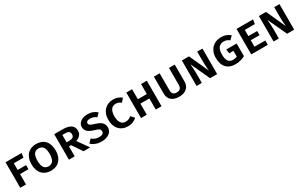

<svg xmlns="http://www.w3.org/2000/svg" viewBox="243 -2127 5760 3690"><g transform="rotate(-30 3123.5 -282.5)"><path d="M212 -470V-322H399V-230H212V0H84V-566H441L427 -470Z M1033 -283Q1033 -213 1014 -158Q995 -103 960 -65Q925 -27 875 -7Q825 13 764 13Q703 13 653.5 -6.5Q604 -26 569 -63.5Q534 -101 515 -156.5Q496 -212 496 -283Q496 -353 515 -408Q534 -463 569 -500.5Q604 -538 653.5 -558Q703 -578 764 -578Q825 -578 875 -559Q925 -540 960 -502.5Q995 -465 1014 -410Q1033 -355 1033 -283ZM899 -283Q899 -389 863.5 -435Q828 -481 764 -481Q700 -481 665 -435.5Q630 -390 630 -283Q630 -176 666 -130Q702 -84 764 -84Q828 -84 863.5 -130Q899 -176 899 -283Z M1594 -396Q1594 -335 1557.5 -296.5Q1521 -258 1465 -241L1636 0H1488L1340 -221H1292V0H1164V-566H1348Q1470 -566 1532 -524Q1594 -482 1594 -396ZM1460 -396Q1460 -438 1434 -456.5Q1408 -475 1351 -475H1292V-311H1355Q1406 -311 1433 -330.5Q1460 -350 1460 -396Z M2124 -162Q2124 -125 2108 -93Q2092 -61 2061.5 -37.5Q2031 -14 1987.5 -0.5Q1944 13 1889 13Q1814 13 1756.5 -9.5Q1699 -32 1658 -69L1727 -144Q1761 -115 1799.5 -99.5Q1838 -84 1886 -84Q1937 -84 1964 -102.5Q1991 -121 1991 -156Q1991 -171 1985.5 -183.5Q1980 -196 1967.5 -206Q1955 -216 1933.5 -225.5Q1912 -235 1879 -244Q1779 -272 1734.5 -314Q1690 -356 1690 -419Q1690 -454 1706 -483.5Q1722 -513 1750.5 -534Q1779 -555 1818 -566.5Q1857 -578 1904 -578Q1972 -578 2021.5 -558.5Q2071 -539 2113 -503L2046 -431Q2014 -458 1979.5 -469.5Q1945 -481 1910 -481Q1822 -481 1822 -426Q1822 -413 1827.5 -402.5Q1833 -392 1846.5 -383Q1860 -374 1883 -364.5Q1906 -355 1942 -345Q1982 -333 2015.5 -318Q2049 -303 2073 -281.5Q2097 -260 2110.5 -230.5Q2124 -201 2124 -162Z M2475 -86Q2520 -86 2550 -101Q2580 -116 2603 -136L2669 -61Q2636 -31 2587 -9Q2538 13 2470 13Q2411 13 2362 -6.5Q2313 -26 2277.5 -63.5Q2242 -101 2222 -156.5Q2202 -212 2202 -284Q2202 -355 2223 -409.5Q2244 -464 2280.5 -501.5Q2317 -539 2366 -558.5Q2415 -578 2471 -578Q2532 -578 2576 -561Q2620 -544 2660 -514L2594 -439Q2566 -460 2539.5 -471Q2513 -482 2478 -482Q2449 -482 2423 -471.5Q2397 -461 2378 -437.5Q2359 -414 2348 -376Q2337 -338 2337 -284Q2337 -231 2347.5 -193.5Q2358 -156 2376.5 -132Q2395 -108 2420 -97Q2445 -86 2475 -86Z M3091 0V-246H2892V0H2764V-566H2892V-344H3091V-566H3219V0Z M3839 -188Q3839 -144 3824 -107Q3809 -70 3780 -43.5Q3751 -17 3707.5 -2Q3664 13 3607 13Q3549 13 3506 -1.5Q3463 -16 3434 -42.5Q3405 -69 3390.5 -106Q3376 -143 3376 -188V-566H3504V-192Q3504 -136 3528.5 -109Q3553 -82 3607 -82Q3661 -82 3686 -109.5Q3711 -137 3711 -192V-566H3839Z M4296 0 4106 -413H4102Q4103 -404 4105.5 -381Q4108 -358 4109.5 -327.5Q4111 -297 4112.5 -263Q4114 -229 4114 -197V0H3997V-566H4155L4346 -146H4350Q4348 -157 4346 -178.5Q4344 -200 4342 -229Q4340 -258 4338.5 -293Q4337 -328 4337 -367V-566H4454V0Z M4852 13Q4728 13 4657 -62.5Q4586 -138 4586 -284Q4586 -357 4609 -412Q4632 -467 4671 -504Q4710 -541 4761 -559.5Q4812 -578 4868 -578Q4934 -578 4982.5 -558.5Q5031 -539 5070 -507L4999 -435Q4970 -458 4940 -469.5Q4910 -481 4872 -481Q4841 -481 4813.5 -470.5Q4786 -460 4765.5 -437Q4745 -414 4733 -376.5Q4721 -339 4721 -284Q4721 -176 4755.5 -130Q4790 -84 4856 -84Q4906 -84 4948 -102V-231H4854L4840 -322H5072V-42Q5025 -16 4970 -1.5Q4915 13 4852 13Z M5338 -470V-333H5533V-241H5338V-97H5578V0H5210V-566H5576L5562 -470Z M6005 0 5815 -413H5811Q5812 -404 5814.5 -381Q5817 -358 5818.5 -327.5Q5820 -297 5821.5 -263Q5823 -229 5823 -197V0H5706V-566H5864L6055 -146H6059Q6057 -157 6055 -178.5Q6053 -200 6051 -229Q6049 -258 6047.5 -293Q6046 -328 6046 -367V-566H6163V0Z"/></g></svg>

Font: Qnwhxotralxmqkhsjrfbfhwcoqn
Style: Regular
Weight: 500
Designer: Carrois Corporate & Edenspiekermann
Foundry: Carrois Corporate GbR & Edenspiekermann AG
Version: Version 2.001